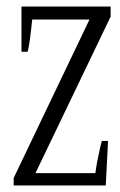

<svg xmlns="http://www.w3.org/2000/svg" viewBox="-20 -570 369 590"><path d="M22 -23C22 -23 22 0 22 0C22 0 305 0 305 0C305 0 312 -137 312 -137C312 -137 293 -137 293 -137C290 -127 286 -111 282 -89C277 -68 275 -51 273 -38C273 -38 89 -38 89 -38C89 -38 320 -519 320 -519C320 -519 320 -550 320 -550C320 -550 46 -550 46 -550C46 -550 46 -411 46 -411C46 -411 65 -411 65 -411C70 -430 74 -463 79 -510C79 -510 255 -510 255 -510C255 -510 22 -23 22 -23Z"/></svg>

Font: BUSH 25 TRIRONG 0515 A
Style: Regular
Weight: 400
Designer: Katatrad Team
Foundry: CadsonDemak